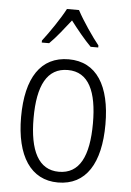

<svg xmlns="http://www.w3.org/2000/svg" viewBox="-55 -806 583 857"><g transform="rotate(5 237.0 -377.5)"><path d="M264 -765H210C187 -721 142 -655 111 -615V-606H144C173 -634 208 -679 237 -716C266 -678 300 -636 330 -606H364V-615C337 -648 288 -719 264 -765ZM426 -267C426 -439 363 -542 238 -542C113 -542 48 -443 48 -267C48 -93 115 10 237 10C363 10 426 -93 426 -267ZM104 -267C104 -413 145 -494 238 -494C332 -494 370 -408 370 -267C370 -118 329 -38 237 -38C146 -38 104 -121 104 -267Z"/></g></svg>

Font: Noto Sans Gujarati Condensed Light
Style: Regular
Weight: 300
Width: 3
Designer: Jelle Bosma - Monotype Design Team, Universal Thirst
Foundry: Monotype Imaging Inc.
Version: Version 2.106